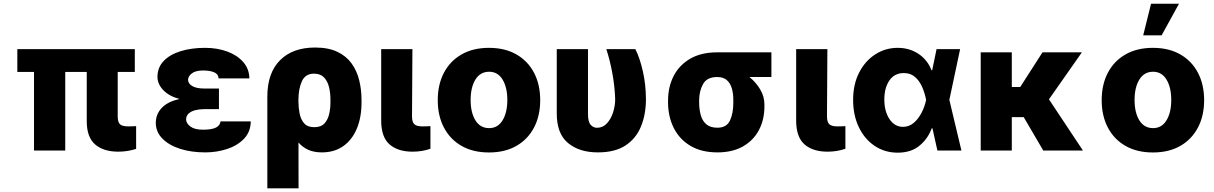

<svg xmlns="http://www.w3.org/2000/svg" viewBox="-20 -810 6533 1033"><path d="M705.3 -545.5V-422.9H613.3V-182.5Q613.6 -152 626.1 -141Q638.5 -130 669.7 -130Q682.5 -130 693.2 -130.5Q703.8 -131 712.4 -131.4V-8.9Q691.1 -2.1 666.9 2Q642.8 6 616.1 6Q537.3 6 492 -32.7Q446.7 -71.4 446.7 -158.7V-422.9H331V0H163V-422.9H73.2V-545.5Z M1158 -286.2V-222.7H1076.7Q1054 -222.7 1032.1 -217.5Q1010.3 -212.4 995.9 -200.1Q981.5 -187.9 981.2 -166.9Q981.9 -146.3 1004.4 -129.3Q1027 -112.2 1072.1 -112.2Q1119.7 -112.2 1142.2 -123.9Q1164.8 -135.7 1166.2 -157H1329.2Q1328.5 -100.9 1293 -63.7Q1257.5 -26.6 1201.7 -8.3Q1146 9.9 1083.8 9.9Q1009.6 9.9 949.4 -9.2Q889.2 -28.4 853.9 -64.1Q818.5 -99.8 818.2 -148.8Q818.5 -196.4 850.7 -229.9Q882.8 -263.5 945.7 -277.3Q888.8 -293 858.1 -325.5Q827.4 -358 827.1 -396.7Q827.4 -447.1 860.6 -481.9Q893.8 -516.7 951.7 -534.6Q1009.6 -552.6 1083.5 -552.6Q1148.4 -552.6 1202.1 -533Q1255.7 -513.5 1288.2 -476.7Q1320.7 -440 1321.7 -388.1H1156.2Q1154.8 -411.6 1131.7 -421.2Q1108.7 -430.8 1073.2 -430.8Q1032 -430.8 1012.1 -415.1Q992.2 -399.5 991.8 -380.7Q992.2 -359.4 1015.1 -346.6Q1038 -333.8 1076.7 -333.8H1158Z M1418.3 203.1V-291.2Q1418.7 -418 1486.9 -486.2Q1555 -554.3 1675.1 -554.3Q1746.4 -554.3 1794.7 -531.4Q1843 -508.5 1871.6 -468.8Q1900.2 -429 1912.6 -378.2Q1925.1 -327.4 1925.1 -271.3V-261.4Q1925.4 -179 1899.9 -118.1Q1874.3 -57.2 1826.5 -23.6Q1778.8 9.9 1711.6 9.9Q1669.4 9.9 1638.7 -3.9Q1608 -17.8 1585.9 -43.3L1586.3 203.1ZM1585.6 -261.7Q1585.9 -229 1592.3 -197.8Q1598.7 -166.5 1616.8 -146.1Q1634.9 -125.7 1670.8 -125.7Q1707.4 -125.7 1726 -146.3Q1744.7 -166.9 1751.4 -198.3Q1758.2 -229.8 1757.8 -261.4V-271.3Q1758.2 -309.3 1750.2 -341.6Q1742.2 -373.9 1723 -393.8Q1703.8 -413.7 1669.4 -413.7Q1623.2 -413.7 1604.6 -373.6Q1585.9 -333.5 1585.6 -272Z M2030.9 -545.5H2198.9L2196.7 -182.5Q2197.1 -152 2209.9 -141Q2222.7 -130 2252.1 -130Q2267.8 -130 2277.2 -130.5Q2286.6 -131 2295.8 -131.4V-9.6Q2251.1 6 2199.6 6Q2121.1 6 2076.3 -32.7Q2031.6 -71.4 2030.9 -158.7Z M2610.8 10.3Q2525.2 10.3 2463.4 -25Q2401.6 -60.4 2368.4 -123.8Q2335.2 -187.1 2335.2 -271Q2335.2 -355.1 2368.4 -418.5Q2401.6 -481.9 2463.4 -517.2Q2525.2 -552.6 2610.8 -552.6Q2696.7 -552.6 2758.3 -517.2Q2820 -481.9 2853.2 -418.5Q2886.4 -355.1 2886.4 -271Q2886.4 -187.1 2853.2 -123.8Q2820 -60.4 2758.3 -25Q2696.7 10.3 2610.8 10.3ZM2611.9 -120.7Q2658.4 -120.7 2683.9 -162.6Q2709.5 -204.5 2709.5 -272Q2709.5 -339.8 2683.9 -381.9Q2658.4 -424 2611.9 -424Q2563.6 -424 2537.8 -381.9Q2512.1 -339.8 2512.1 -272Q2512.1 -204.5 2537.8 -162.6Q2563.6 -120.7 2611.9 -120.7Z M2975.5 -545.5H3143.5V-198.9Q3143.1 -154.8 3157.7 -138.7Q3172.2 -122.5 3191.8 -122.5Q3223 -122.5 3244.9 -145.8Q3266.7 -169 3278.2 -204.7Q3289.8 -240.4 3289.8 -277Q3287.6 -343.8 3274.9 -414.2Q3262.1 -484.7 3242.2 -545.5H3398.4Q3421.5 -500.7 3438.2 -428.8Q3454.9 -356.9 3455.3 -277Q3455.3 -194.6 3428.6 -129.6Q3402 -64.6 3345.2 -27.3Q3288.4 9.9 3196.7 9.9Q3096.6 9.9 3035.9 -40.7Q2975.1 -91.3 2975.5 -200.3Z M3574.2 -258.5V-269.9Q3574.6 -343.8 3604.9 -402.2Q3635.3 -460.6 3694.1 -494.5Q3752.8 -528.4 3838.4 -528.4H4130.3V-395.6H4012.1Q4046.2 -368.3 4069.4 -329.9Q4092.7 -291.5 4092.7 -248.6V-238.6Q4093 -166.9 4063.4 -110.6Q4033.7 -54.3 3977.3 -22.2Q3920.8 9.9 3839.8 9.9Q3754.3 9.9 3695 -25.2Q3635.7 -60.4 3605.1 -121.3Q3574.6 -182.2 3574.2 -258.5ZM3741.5 -269.9V-258.5Q3741.8 -220.5 3750.5 -189.8Q3759.2 -159.1 3780.5 -141Q3801.8 -122.9 3839.8 -122.9Q3889.6 -122.9 3907.7 -162.3Q3925.8 -201.7 3925.4 -258.5V-269.9Q3925.8 -304 3918 -332.6Q3910.2 -361.2 3891.2 -378.4Q3872.2 -395.6 3838.4 -395.6Q3784.1 -395.6 3763 -358.3Q3741.8 -321 3741.5 -269.9Z M4263.5 -545.5H4431.5L4429.3 -182.5Q4429.7 -152 4442.5 -141Q4455.3 -130 4484.7 -130Q4500.4 -130 4509.8 -130.5Q4519.2 -131 4528.4 -131.4V-9.6Q4483.7 6 4432.2 6Q4353.7 6 4308.9 -32.7Q4264.2 -71.4 4263.5 -158.7Z M4808.6 11.4Q4739.7 11 4685.7 -25.2Q4631.7 -61.4 4600.9 -125.4Q4570 -189.3 4570 -272.7Q4570 -356.2 4602.1 -419Q4634.2 -481.9 4688.7 -517.2Q4743.3 -552.6 4809.7 -552.6Q4873.2 -552.6 4921.7 -520.2Q4970.2 -487.9 4991.8 -431.8H4995.4L5018.8 -545.5H5145.6L5087.7 -272.7L5152.7 0H5023.4L4996.8 -119.7H4992.9Q4973 -64.6 4927.4 -26.5Q4881.7 11.7 4808.6 11.4ZM4962.7 -272.7 4962.4 -274.1Q4955.3 -310.7 4940.9 -343.2Q4926.5 -375.7 4902.5 -396.3Q4878.6 -416.9 4842.7 -416.9Q4792.3 -416.9 4765.1 -377Q4737.9 -337 4737.9 -274.9Q4737.9 -210.6 4765.8 -169Q4793.7 -127.5 4838.1 -127.5Q4871.1 -127.5 4896.5 -149.3Q4921.9 -171.2 4938.7 -204.4Q4955.6 -237.6 4962.4 -271.3Z M5423.7 -528.4V-342H5469.1L5588.8 -528.4H5800.8L5623.6 -275.6L5806.5 0H5593L5487.9 -179.7H5423.7V0H5256.4V-528.4Z M6182.9 10.3Q6097.3 10.3 6035.5 -25Q5973.7 -60.4 5940.5 -123.8Q5907.3 -187.1 5907.3 -271Q5907.3 -355.1 5940.5 -418.5Q5973.7 -481.9 6035.5 -517.2Q6097.3 -552.6 6182.9 -552.6Q6268.8 -552.6 6330.4 -517.2Q6392 -481.9 6425.2 -418.5Q6458.5 -355.1 6458.5 -271Q6458.5 -187.1 6425.2 -123.8Q6392 -60.4 6330.4 -25Q6268.8 10.3 6182.9 10.3ZM6183.9 -120.7Q6230.5 -120.7 6256 -162.6Q6281.6 -204.5 6281.6 -272Q6281.6 -339.8 6256 -381.9Q6230.5 -424 6183.9 -424Q6135.7 -424 6109.9 -381.9Q6084.2 -339.8 6084.2 -272Q6084.2 -204.5 6109.9 -162.6Q6135.7 -120.7 6183.9 -120.7ZM6130.7 -620 6172.9 -789.8H6323.2L6229.8 -620Z"/></svg>

Font: Inter UI Extra Bold
Style: Regular
Weight: 800
Designer: Rasmus Andersson
Foundry: rsms
Version: 3.2;8d6f07862